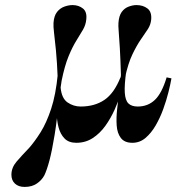

<svg xmlns="http://www.w3.org/2000/svg" viewBox="-20 -549 728 757"><path d="M266 -529Q290 -529 307 -515.5Q324 -502 320 -471Q318 -451 307.5 -432.5Q297 -414 281.5 -389.5Q266 -365 250.5 -327.5Q235 -290 223 -231H208Q205 -306 200.5 -351Q196 -396 193 -420.5Q190 -445 191 -459Q193 -487 205 -502Q217 -517 234 -523Q251 -529 266 -529ZM25 140Q25 112 45.5 88Q66 64 95 34Q117 9 140 -27.5Q163 -64 181.5 -119.5Q200 -175 208 -258L223 -251Q221 -233 219 -216Q217 -199 215 -182Q206 -82 195.5 -18Q185 46 175 83.5Q165 121 155 142Q145 161 125.5 174.5Q106 188 77 188Q53 188 39 175Q25 162 25 140ZM233 -298 219 -204Q223 -161 246.5 -145Q270 -129 298 -129Q353 -129 391.5 -155Q430 -181 455 -244L473 -240Q468 -217 458 -185Q448 -153 432.5 -118Q417 -83 395.5 -53Q374 -23 345.5 -4.5Q317 14 281 14Q251 14 234.5 -3Q218 -20 211 -46.5Q204 -73 203.5 -102Q203 -131 204 -155L214 -298ZM518 -529Q544 -529 561.5 -515.5Q579 -502 576 -471Q574 -451 562.5 -433.5Q551 -416 535 -393Q519 -370 502 -334.5Q485 -299 473 -243L457 -247Q455 -316 452.5 -359Q450 -402 448 -425Q446 -448 447 -459Q449 -487 460 -502Q471 -517 487.5 -523Q504 -529 518 -529ZM462 -300 478 -270Q470 -214 472 -183.5Q474 -153 486.5 -141Q499 -129 523 -129Q563 -129 590.5 -155Q618 -181 637 -244L656 -240Q652 -217 644 -185Q636 -153 623.5 -118.5Q611 -84 593.5 -54Q576 -24 553.5 -5Q531 14 502 14Q471 14 456.5 -5Q442 -24 440 -55Q438 -86 442 -120Z"/></svg>

Font: Playfair Display SemiBold
Style: Regular
Weight: 600
Designer: Claus Eggers Sørensen
Foundry: Claus Eggers Sørensen
Version: Version 1.203